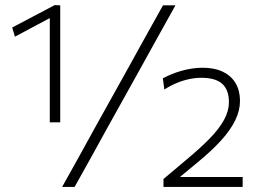

<svg xmlns="http://www.w3.org/2000/svg" viewBox="-20 -734 1018 754"><path d="M38.5 -590 28 -626Q71 -648.5 112.5 -670.5Q154 -692.5 195 -714L194.5 -673Q159.5 -654.5 120.8 -633.8Q82 -613 38.5 -590ZM175.5 -253.5Q175.5 -291 175.5 -325.5Q175.5 -360 175.5 -401V-547.5Q175.5 -584 175.5 -620.5Q175.5 -657 175.5 -693.5L195 -714L216.5 -713Q216.5 -675.5 216.5 -635.2Q216.5 -595 216.5 -553V-401Q216.5 -360 216.5 -325.5Q216.5 -291 216.5 -253.5ZM224 0Q255 -55 284.2 -107.8Q313.5 -160.5 351 -229L489 -477Q515 -524.5 536.8 -563.5Q558.5 -602.5 578.5 -638.5Q598.5 -674.5 620 -713H669Q647.5 -674.5 627.5 -638.5Q607.5 -602.5 585.8 -563.5Q564 -524.5 538 -477L400 -229Q362.5 -160.5 333.2 -107.8Q304 -55 273 0ZM622 0V-31Q644 -49.5 666.2 -68.2Q688.5 -87 711 -106Q764 -150 801.5 -188Q839 -226 859 -261.8Q879 -297.5 879 -333.5Q879 -380.5 853 -404.5Q827 -428.5 770.5 -428.5Q748 -428.5 723.8 -423.5Q699.5 -418.5 674.5 -408.2Q649.5 -398 625.5 -382.5L619.5 -426.5Q635.5 -435 653.8 -442.5Q672 -450 692.2 -455.8Q712.5 -461.5 733.8 -464.8Q755 -468 776 -468Q822.5 -468 855.5 -452Q888.5 -436 905.5 -406.8Q922.5 -377.5 922.5 -338Q922.5 -300 903.8 -261.5Q885 -223 847.8 -182Q810.5 -141 755.5 -96L674 -28.5L665 -39H744.5Q791.5 -39 839.2 -39Q887 -39 933 -39V0Z"/></svg>

Font: Commissioner Thin ExtraLight
Style: Regular
Weight: 250
Version: Version 1.000